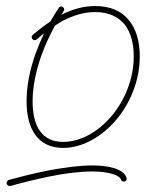

<svg xmlns="http://www.w3.org/2000/svg" viewBox="-20 -596 516 636"><path d="M191 -560C194 -564 193 -570 188 -573C184 -576 178 -575 175 -570C165 -556 156 -541 147 -525C126 -511 106 -495 89 -481C84 -477 84 -471 87 -467C91 -462 97 -462 101 -465C109 -472 118 -479 126 -486C116 -464 106 -441 98 -419C79 -366 68 -312 68 -260C68 -213 78 -176 97 -149C117 -122 147 -106 189 -106C252 -106 316 -142 364 -198C411 -253 443 -329 443 -409C443 -459 431 -500 407 -529C383 -559 346 -576 295 -576C254 -576 217 -564 183 -547C186 -551 189 -555 191 -560ZM113 -161C96 -184 88 -219 88 -260C88 -309 99 -361 117 -412C129 -446 145 -479 162 -511C171 -517 179 -522 188 -527C221 -544 256 -556 295 -556C338 -556 370 -542 392 -516C413 -490 423 -453 423 -409C423 -334 393 -263 349 -211C305 -159 247 -126 189 -126C155 -126 130 -138 113 -161ZM9 0C4 2 1 7 2 13C4 18 9 21 15 20C47 11 93 -1 142 -11C190 -21 242 -28 286 -28C312 -28 335 -25 352 -20C366 -16 377 -10 381 -1C382 4 388 7 393 5C398 4 401 -2 399 -7C395 -21 381 -32 358 -39C339 -45 314 -48 286 -48C240 -48 187 -40 138 -31C88 -21 42 -9 9 0Z"/></svg>

Font: Mistral SingleLine OTF-SVG Regular
Style: Regular
Weight: 300
Designer: François Chastanet, Élisa Garzelli, Anais Alves, Morgane Autin
Foundry: institut supérieur des arts et du design Toulouse / isdaT
Version: Version 1.000;hotconv 1.0.117;makeotfexe 2.5.65602 DEVELOPME